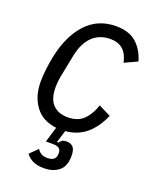

<svg xmlns="http://www.w3.org/2000/svg" viewBox="-138 -607 716 892"><g transform="rotate(20 220.0 -160.5)"><path d="M280 -528Q346 -528 382.5 -494.5Q419 -461 433 -409L370 -380Q353 -463 276 -463Q222 -463 187 -429Q152 -395 139 -329L116 -213Q114 -201 113 -189Q112 -177 112 -167Q112 -107 139 -80Q166 -53 212 -53Q261 -53 289.5 -80.5Q318 -108 334 -156L394 -126Q367 -64 325.5 -29Q284 6 224 11L205 72H213Q218 64 225 59Q232 54 247 54Q268 54 279.5 66.5Q291 79 291 110Q291 161 262.5 184Q234 207 189 207Q154 207 132 195.5Q110 184 100 168L138 130Q144 141 156 149Q168 157 189 157Q231 157 231 119Q231 102 221.5 94.5Q212 87 189 87H156L179 11Q110 3 74 -45.5Q38 -94 38 -167Q38 -193 42 -227Q46 -261 52 -291Q75 -403 133 -465.5Q191 -528 280 -528Z"/></g></svg>

Font: IBM Plex Sans Condensed
Style: Italic
Weight: 400
Width: 3
Italic angle: -11°
Designer: Mike Abbink, Paul van der Laan, Pieter van Rosmalen
Foundry: Bold Monday
Version: Version 1.3